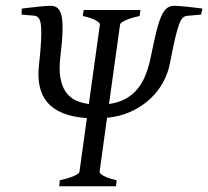

<svg xmlns="http://www.w3.org/2000/svg" viewBox="-20 -650 727 670"><path d="M186.5 0 189 -21Q219.7 -27.8 238 -35.9Q256.3 -43.9 257.3 -50.8L283.2 -237.8Q234.9 -241.2 200.9 -254.6Q167 -268.1 146.7 -291Q126.5 -314 118.9 -346.4Q111.3 -378.9 115.7 -419.9Q121.6 -473.6 123.3 -507.3Q125 -541 123 -560.3Q121.1 -579.6 115.2 -586.9Q109.4 -594.2 99.6 -595.2L55.2 -599.1L56.2 -620.1Q68.8 -621.6 83.5 -623.3Q98.1 -625 112.1 -626.5Q126 -627.9 137.5 -628.9Q148.9 -629.9 155.8 -629.9Q170.4 -629.9 180.2 -622.6Q189.9 -615.2 194.6 -595.7Q199.2 -576.2 198.2 -542Q197.3 -507.8 190.9 -454.1Q185.5 -411.1 190.4 -380.9Q195.3 -350.6 208.3 -331.1Q221.2 -311.5 241.9 -301Q262.7 -290.5 290 -287.1L328.6 -564Q329.6 -569.8 314.7 -578.6Q299.8 -587.4 269 -594.2L272 -615.2H470.2L467.3 -594.2Q436 -587.4 418 -579.1Q399.9 -570.8 398.9 -564L360.4 -287.1Q394.5 -292 419.4 -305.9Q444.3 -319.8 461.4 -341.6Q478.5 -363.3 489.3 -391.8Q500 -420.4 506.8 -454.1Q517.1 -504.9 525.4 -538.8Q533.7 -572.8 542.7 -593Q551.8 -613.3 562.5 -621.6Q573.2 -629.9 588.4 -629.9Q594.2 -629.9 606.2 -628.9Q618.2 -627.9 632.3 -626.5Q646.5 -625 660.9 -623.3Q675.3 -621.6 686.5 -620.1L681.6 -599.1L632.3 -594.7Q624 -593.8 617.7 -587.9Q611.3 -582 604.7 -564.2Q598.1 -546.4 590.6 -513.9Q583 -481.4 572.8 -428.2Q566.4 -395 549.3 -363.3Q532.2 -331.5 504.4 -305.4Q476.6 -279.3 438.7 -261.5Q400.9 -243.7 353.5 -238.8L327.6 -50.8Q326.7 -44.9 341.6 -36.4Q356.4 -27.8 387.2 -21L384.8 0Z"/></svg>

Font: Gentium Plus
Style: Italic
Weight: 400
Italic angle: -8°
Designer: J. Victor Gaultney, Annie Olsen, Iska Routamaa
Foundry: SIL International
Version: Version 1.510